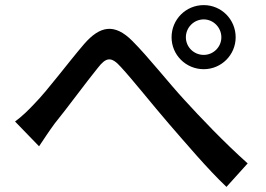

<svg xmlns="http://www.w3.org/2000/svg" viewBox="-20 -742 1040 752"><path d="M39 -266 133 -169C149 -193 172 -228 194 -258C242 -317 319 -422 363 -476C395 -517 415 -523 454 -479C501 -428 577 -332 640 -259C707 -182 793 -80 867 -10L950 -102C857 -185 764 -283 702 -351C640 -418 562 -518 498 -582C429 -651 372 -642 309 -569C248 -498 167 -389 117 -338C89 -308 67 -287 39 -266ZM708 -596C708 -634 739 -666 778 -666C816 -666 847 -634 847 -596C847 -558 816 -527 778 -527C739 -527 708 -558 708 -596ZM652 -596C652 -527 708 -471 778 -471C847 -471 903 -527 903 -596C903 -666 847 -722 778 -722C708 -722 652 -666 652 -596Z"/></svg>

Font: Noto Sans HK Medium
Style: Regular
Weight: 500
Designer: Ryoko NISHIZUKA 西塚涼子 (kana, bopomofo & ideographs); Paul D. Hunt (Latin, Greek & Cyrillic); Sandoll Communications 산돌커뮤니
Foundry: Adobe
Version: Version 2.002;hotconv 1.0.116;makeotfexe 2.5.65601